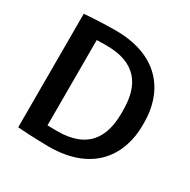

<svg xmlns="http://www.w3.org/2000/svg" viewBox="-151 -801 943 952"><g transform="rotate(30 321.0 -325.5)"><path d="M189.2 -80.8V-569.2C208.3 -570 230 -570 246.7 -570C414.2 -570 476.7 -476.7 476.7 -335V-315C476.7 -173.3 414.2 -80 246.7 -80C230 -80 208.3 -80 189.2 -80.8ZM68.3 -650V0C68.3 0 160.8 7.5 246.7 7.5C510.8 7.5 597.5 -160 597.5 -315V-335C597.5 -490 510.8 -657.5 246.7 -657.5C160.8 -657.5 68.3 -650 68.3 -650Z"/></g></svg>

Font: Boon SemiBold
Style: Regular
Weight: 600
Designer: Sungsit Sawaiwan
Foundry: FontUni
Version: Version 2.0